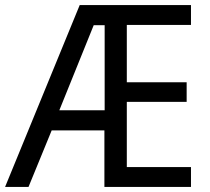

<svg xmlns="http://www.w3.org/2000/svg" viewBox="-21 -734 825 754"><path d="M729 0H389V-222H182L91 0H-1L292 -714H729V-636H477V-411H712V-334H477V-78H729ZM212 -301H390V-635H347Z"/></svg>

Font: Noto Sans Tamil SemiCondensed
Style: Regular
Weight: 400
Width: 4
Designer: Jelle Bosma - Monotype Design Team
Foundry: Monotype Imaging Inc.
Version: Version 2.004; ttfautohint (v1.8.4.7-5d5b)